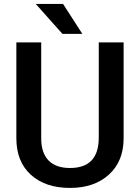

<svg xmlns="http://www.w3.org/2000/svg" viewBox="-20 -921 692 951"><path d="M592.3 -710.9V-235.8Q592.3 -122.6 519.8 -56.4Q447.3 9.8 326.7 9.8Q204.6 9.8 132.8 -55.4Q61 -120.6 61 -236.3V-710.9H184.1V-235.4Q184.1 -164.1 220.2 -126.5Q256.3 -88.9 326.7 -88.9Q469.2 -88.9 469.2 -239.3V-710.9ZM387.7 -753.4H289.1L157.2 -901.4H292.5Z"/></svg>

Font: TypoPRO Roboto
Style: Regular
Weight: 500
Designer: Google
Version: Version 2.136; 2016